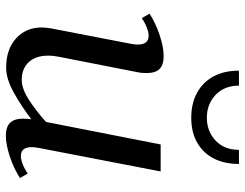

<svg xmlns="http://www.w3.org/2000/svg" viewBox="-108 -692 817 640"><g transform="rotate(90 300.0 -372.5)"><path d="M433 16Q404 16 390 2Q376 -12 376 -42Q376 -48 376.5 -55Q377 -62 378 -69Q338 -38 291 -11.5Q244 15 206 15Q145 15 108.5 -18Q72 -51 72 -104Q72 -111 73 -119Q74 -127 75 -134L126 -398Q129 -413 129 -424Q129 -460 99 -460Q88 -460 71.5 -453.5Q55 -447 41 -437L26 -463Q59 -484 98.5 -497Q138 -510 167 -510Q187 -510 199.5 -504Q212 -498 218 -485.5Q224 -473 224 -453Q224 -446 223.5 -438.5Q223 -431 221 -422L170 -162Q168 -152 167 -143Q166 -134 166 -125Q166 -84 187.5 -60.5Q209 -37 247 -37Q277 -37 315 -62Q353 -87 387 -118L462 -500H552L474 -96Q471 -81 471 -70Q471 -34 501 -34Q512 -34 528.5 -40.5Q545 -47 559 -57L574 -31Q541 -10 501.5 3Q462 16 433 16ZM373 -602Q325 -602 289.5 -621.5Q254 -641 235 -676.5Q216 -712 216 -761H266Q266 -712 297 -683Q328 -654 373 -654Q418 -654 449 -683Q480 -712 480 -761H527Q527 -712 508.5 -676.5Q490 -641 455.5 -621.5Q421 -602 373 -602Z"/></g></svg>

Font: Wittgenstein
Style: Italic
Weight: 400
Italic angle: -11°
Designer: Jörg Drees
Foundry: Jörg Drees
Version: Version 1.500